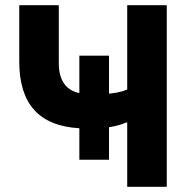

<svg xmlns="http://www.w3.org/2000/svg" viewBox="-20 -718 738 738"><path d="M469 0V-247H464Q451 -241 435 -236.5Q419 -232 399 -229V-104H285V-225Q168 -232 111 -296Q54 -360 54 -481V-698H206V-475Q206 -427 225.5 -398Q245 -369 285 -360V-504H399V-358Q418 -360 435.5 -363.5Q453 -367 469 -374V-698H621V0Z"/></svg>

Font: IBM Plex Sans
Style: Bold
Weight: 700
Designer: Mike Abbink, Paul van der Laan, Pieter van Rosmalen
Foundry: Bold Monday
Version: Version 3.201